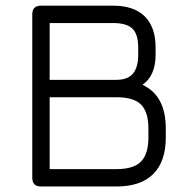

<svg xmlns="http://www.w3.org/2000/svg" viewBox="-20 -676 678 696"><path d="M128.5 0Q97 0 97 -31.5V-624Q97 -655.5 128.5 -655.5H389.5Q465 -655.5 504.5 -616.8Q544 -578 544 -504V-477Q544 -402 496.5 -368.5Q581 -329.5 581 -210V-177.5Q581 -90.5 535.5 -45.2Q490 0 402.5 0ZM160 -63H402.5Q464 -63 491 -90.2Q518 -117.5 518 -177.5V-210Q518 -270.5 491.2 -297Q464.5 -323.5 402.5 -323.5H160ZM160 -386.5H400.5Q443.5 -386.5 462.2 -409.5Q481 -432.5 481 -477V-504Q481 -552 460 -572.2Q439 -592.5 389.5 -592.5H160Z"/></svg>

Font: Jura Light Medium
Style: Regular
Weight: 500
Version: Version 5.106